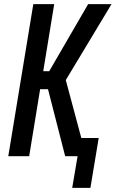

<svg xmlns="http://www.w3.org/2000/svg" viewBox="-20 -755 559 928"><path d="M329 153 355 0H295L212 -324H174L121 0H20L141 -735H242L189 -411H218L406 -735H519L298 -368L373 -88H457L417 153Z"/></svg>

Font: Iosevka Semibold
Style: Italic
Weight: 600
Italic angle: -9°
Monospace: yes
Designer: Belleve Invis
Foundry: Belleve Invis
Version: Version 32.5.0; ttfautohint (v1.8.4)